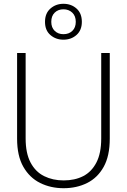

<svg xmlns="http://www.w3.org/2000/svg" viewBox="-20 -979 668 1011"><path d="M315 12Q247 12 191.5 -15.5Q136 -43 103 -100.5Q70 -158 70 -249V-700H115V-250Q115 -172 141 -123Q167 -74 212.5 -51.5Q258 -29 315 -29Q374 -29 418 -51.5Q462 -74 487.5 -123Q513 -172 513 -250V-700H558V-249Q558 -158 526 -100.5Q494 -43 439 -15.5Q384 12 315 12ZM314 -770Q274 -770 245.5 -794.5Q217 -819 217 -864Q217 -909 245.5 -934Q274 -959 314 -959Q355 -959 383 -934Q411 -909 411 -864Q411 -820 383 -795Q355 -770 314 -770ZM314 -799Q343 -799 361 -816.5Q379 -834 379 -864Q379 -895 360.5 -912.5Q342 -930 314 -930Q286 -930 268 -912.5Q250 -895 250 -864Q250 -834 268 -816.5Q286 -799 314 -799Z"/></svg>

Font: DM Sans 24pt ExtraLight
Style: Regular
Weight: 250
Designer: Colophon Foundry, Jonny Pinhorn
Foundry: Colophon Foundry
Version: Version 4.004;gftools[0.9.30]